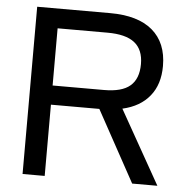

<svg xmlns="http://www.w3.org/2000/svg" viewBox="-50 -739 766 789"><g transform="rotate(5 332.5 -345.0)"><path d="M362.8 -293.9H163.1V0H71.8V-689.9H373Q487.3 -689.9 547.4 -639.2Q607.9 -587.9 607.9 -492.2Q607.9 -416.5 569.3 -368.7Q530.3 -319.8 457 -303.2L627.9 0H523.9ZM163.1 -373H375Q448.7 -373 482.4 -401.9Q517.1 -431.2 517.1 -492.2Q517.1 -551.8 480.5 -580.6Q444.3 -608.9 369.1 -608.9H163.1Z"/></g></svg>

Font: D-DIN Exp
Style: Regular
Weight: 400
Width: 7
Designer: Charles Nix
Foundry: Datto Inc.
Version: Version 1.00